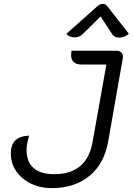

<svg xmlns="http://www.w3.org/2000/svg" viewBox="-20 -962 685 991"><path d="M36 -169Q36 -216 59.5 -238Q83 -260 130 -262Q125 -244 121 -223Q117 -202 117 -189Q117 -127 153 -95Q189 -63 260 -63Q429 -63 458 -230L529 -629H401Q347 -629 347 -679Q347 -686 349 -700H583Q599 -700 608 -689Q617 -678 614 -662L538 -230Q518 -117 441.5 -54Q365 9 247 9Q188 9 139.5 -14.5Q91 -38 63.5 -78.5Q36 -119 36 -169ZM364 -769Q351 -769 340 -774Q329 -779 323 -788L484 -931Q497 -942 511 -942Q524 -942 533 -931L645 -788Q625 -768 595 -768Q572 -768 561 -783L499 -877L404 -783Q388 -769 364 -769Z"/></svg>

Font: K2D Light
Style: Italic
Weight: 300
Italic angle: -10°
Designer: Katatrad Aksorn Co.,Ltd.
Foundry: Cadson Demak Co.,Ltd.
Version: Version 1.000; ttfautohint (v1.6)